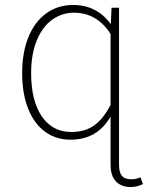

<svg xmlns="http://www.w3.org/2000/svg" viewBox="-20 -551 611 771"><path d="M554 188Q532 200 504 200Q467 200 445.5 177.5Q424 155 424 110V-83Q371 10 263 10Q205 10 161 -22Q117 -54 93 -114.5Q69 -175 69 -258Q69 -339 93.5 -400.5Q118 -462 164.5 -496.5Q211 -531 274 -531Q369 -531 425 -454L428 -520H458V111Q458 141 469.5 155Q481 169 508 169Q526 169 544 161ZM424 -130V-415Q369 -500 277 -500Q228 -500 188.5 -471Q149 -442 127 -387Q105 -332 105 -258Q105 -146 148 -83.5Q191 -21 266 -21Q322 -21 359 -48Q396 -75 424 -130Z"/></svg>

Font: FiraGO UltraLight
Style: Regular
Weight: 200
Designer: bBox Type
Foundry: bBox Type GmbH
Version: Version 1.001